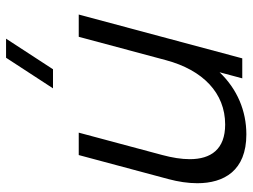

<svg xmlns="http://www.w3.org/2000/svg" viewBox="-120 -700 834 634"><g transform="rotate(-90 297.0 -383.0)"><path d="M486.3 -780H423.3L322.3 -625H385.3ZM492.5 -540 415.3 -252C382.6 -130 306.9 -56.5 202.9 -56.5C121.4 -56.5 88.4 -102.9 88.4 -173.5C88.4 -200.7 93.3 -231.4 102.2 -264.5L176 -540H102L22.4 -243C14 -211.6 9 -179.2 9 -148.5C9 -60.7 50.1 13.5 170.2 13.5C247.7 13.5 319.7 -16.5 375.4 -75L355.3 0H421.3L566 -540Z"/></g></svg>

Font: Manrope
Style: RegularItalic
Weight: 400
Italic angle: -15°
Designer: Mikhail Sharanda
Foundry: Mikhail Sharanda
Version: Version 4.502;hotconv 1.0.109;makeotfexe 2.5.65596